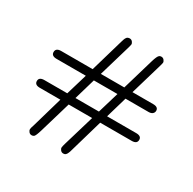

<svg xmlns="http://www.w3.org/2000/svg" viewBox="-183 -885 1249 1240"><g transform="rotate(30 441.5 -264.5)"><path d="M98 -185H268L315 -343H97Q58 -343 58 -372Q58 -402 98 -402H332Q393 -613 400 -636Q401 -640 403.5 -648Q406 -656 407 -659Q408 -662 410 -668.5Q412 -675 414 -677.5Q416 -680 418.5 -684Q421 -688 424 -689.5Q427 -691 431 -692.5Q435 -694 440 -694Q453 -694 461 -684.5Q469 -675 469 -665Q469 -660 458 -623L393 -402H568L637 -637Q650 -681 661 -689Q667 -694 676 -694Q689 -694 697 -684.5Q705 -675 705 -665Q705 -660 694 -623L629 -402H783Q822 -402 822 -374Q822 -361 812 -352Q802 -343 783 -343H611L565 -185H782Q821 -185 821 -157Q821 -127 782 -127H547Q543 -114 479 108Q478 111 475.5 120Q473 129 472 132Q471 135 468 142Q465 149 463 152Q461 155 457.5 158.5Q454 162 449.5 163.5Q445 165 440 165Q427 165 419 155.5Q411 146 411 136Q411 129 419 102Q465 -50 487 -127H312Q300 -86 277 -8Q254 70 243 107Q230 151 221 159Q214 165 204 165Q191 165 183 155.5Q175 146 175 136Q175 128 184 102Q228 -50 250 -127H97Q58 -127 58 -156Q58 -185 98 -185ZM329 -185H504L551 -343H375Z"/></g></svg>

Font: Coval
Style: Light
Weight: 300
Foundry: Context Ltd
Version: Version 001.000